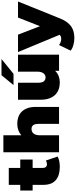

<svg xmlns="http://www.w3.org/2000/svg" viewBox="754 -1561 1011 2559"><g transform="rotate(-90 1259.5 -281.5)"><path d="M413 -352H301V-214Q301 -188 314.5 -174.5Q328 -161 348 -161Q377 -161 399 -176L453 -19Q427 -4 390.5 3Q354 10 314 10Q200 10 137.5 -44Q75 -98 75 -212V-352H0V-517H75V-670H301V-517H413Z M890 -557Q937 -557 978 -543Q1019 -529 1049 -499Q1079 -469 1096.5 -423Q1114 -377 1114 -312V0H888V-273Q888 -324 870 -345.5Q852 -367 821 -367Q804 -367 788.5 -361Q773 -355 761.5 -342Q750 -329 743 -308Q736 -287 736 -257V0H510V-742H736V-503Q799 -557 890 -557Z M1440 10Q1391 10 1349 -5Q1307 -20 1276 -51Q1245 -82 1227.5 -130Q1210 -178 1210 -245V-547H1436V-284Q1436 -225 1455 -202.5Q1474 -180 1507 -180Q1522 -180 1535.5 -186Q1549 -192 1560 -205Q1571 -218 1577.5 -239Q1584 -260 1584 -290V-547H1810V0H1595V-52Q1564 -20 1524.5 -5Q1485 10 1440 10ZM1405 -607 1537 -767H1752L1555 -607Z M2190 -254 2305 -547H2519L2294 11Q2272 67 2244 104.5Q2216 142 2183 164Q2150 186 2112 195Q2074 204 2030 204Q1985 204 1938.5 191Q1892 178 1864 155L1939 0Q1956 13 1977.5 21Q1999 29 2019 29Q2039 29 2052.5 23.5Q2066 18 2075 7L1845 -547H2077Z"/></g></svg>

Font: Montserrat-Alt1 Black
Style: Regular
Weight: 900
Designer: Differentunic
Foundry: Differentunic
Version: Version 7.222